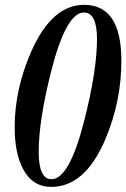

<svg xmlns="http://www.w3.org/2000/svg" viewBox="-20 -751 513 780"><path d="M473.1 -504.4Q473.1 -338.4 407.7 -184.6Q325.7 8.3 188 8.3Q112.3 8.3 73.7 -64.5Q39.6 -128.4 39.6 -233.4Q39.6 -390.1 107.9 -543.9Q191.4 -731.4 321.8 -731.4Q473.1 -731.4 473.1 -504.4ZM374 -592.3Q374 -700.2 320.8 -700.2Q248.5 -700.2 187.5 -460Q137.2 -260.3 137.2 -134.3Q137.2 -22.9 189 -22.9Q262.2 -22.9 323.2 -264.6Q374 -465.8 374 -592.3Z"/></svg>

Font: Dai Banna SIL Light
Style: BoldOblique
Weight: 700
Italic angle: -11°
Designer: Victor Gaultney
Foundry: SIL International
Version: Version 2.000